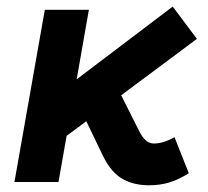

<svg xmlns="http://www.w3.org/2000/svg" viewBox="-20 -547 626 577"><path d="M23.4 0 114.7 -517.6H247.1L210.4 -308.6L499 -527.3L571.8 -430.2L344.2 -260.7L397.9 -153.8Q416.5 -115.7 441.9 -115.7Q471.2 -115.7 504.4 -134.8L547.4 -26.4Q516.1 -6.8 488.3 1.5Q460.4 9.8 427.7 9.8Q381.8 9.8 347.9 -9.5Q314 -28.8 290 -77.6L239.3 -182.6L180.2 -138.7L155.8 0Z"/></svg>

Font: CaskaydiaCove NF
Style: Bold Italic
Weight: 700
Italic angle: -10°
Designer: Aaron Bell
Foundry: Saja Typeworks
Version: Version 2111.001; VTT 6.35;Nerd Fonts 3.2.1